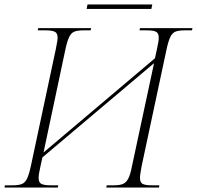

<svg xmlns="http://www.w3.org/2000/svg" viewBox="-39 -840 882 860"><path d="M-19 0 -17 -10H19Q43 -10 58 -15.5Q73 -21 82 -39.5Q91 -58 99 -95L211 -620Q214 -637 216.5 -649.5Q219 -662 219 -671Q219 -692 206 -698Q193 -704 167 -704H130L132 -714H369L367 -704H334Q309 -704 294.5 -698.5Q280 -693 271 -674.5Q262 -656 254 -619L156 -157L655 -579L664 -620Q672 -654 672 -671Q672 -692 659.5 -698Q647 -704 620 -704H586L588 -714H823L821 -704H787Q762 -704 747.5 -698.5Q733 -693 724 -674.5Q715 -656 707 -619L595 -94Q592 -77 590 -64.5Q588 -52 588 -43Q588 -22 600.5 -16Q613 -10 639 -10H675L673 0H437L439 -10H472Q497 -10 511.5 -16Q526 -22 535.5 -40Q545 -58 552 -95L651 -557L151 -135L142 -94Q134 -60 134 -43Q134 -22 147 -16Q160 -10 186 -10H222L220 0ZM349 -800 353 -820H643L639 -800Z"/></svg>

Font: Noto Serif Display ExtraLight
Style: Italic
Weight: 200
Italic angle: -12°
Designer: Monotype Design Team
Foundry: Monotype Imaging Inc.
Version: Version 2.009